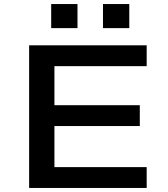

<svg xmlns="http://www.w3.org/2000/svg" viewBox="-20 -929 832 949"><path d="M124 0V-705H705V-602H249V-409H671V-306H249V-103H705V0ZM489 -790V-909H619V-790ZM233 -790V-909H363V-790Z"/></svg>

Font: Nunito Sans 7pt Expanded SemiBold
Style: Regular
Weight: 600
Width: 7
Designer: Vernon Adams
Foundry: Vernon Adams
Version: Version 3.101;gftools[0.9.27]